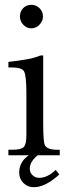

<svg xmlns="http://www.w3.org/2000/svg" viewBox="-20 -647 276 800"><path d="M63 -579Q63 -599 76.5 -613Q90 -627 111 -627Q130 -627 144.5 -613Q159 -599 159 -579Q159 -559 144.5 -544Q130 -529 111 -529Q91 -529 77 -544Q63 -559 63 -579ZM160 -136Q160 -55 167 -42Q177 -23 218 -23H229V0H137Q104 27 104 56Q104 72 115.5 83Q127 94 143 94Q178 94 212 61L227 80Q169 133 121 133Q95 133 77.5 115.5Q60 98 60 72Q60 27 100 0H15V-23H31Q67 -23 78.5 -34Q90 -45 90 -84V-256Q90 -333 80 -350Q71 -366 28 -366H15V-389Q57 -394 90 -399.5Q123 -405 149 -416H160Z"/></svg>

Font: New Athena Unicode
Style: Regular
Weight: 400
Designer: J. Rusten 1997; rev. by R. Hancock 2001, 2002, rev. by D. Mastronarde 2002-2021
Foundry: GreekKeys New Athena Unicode
Version: Version 5.008